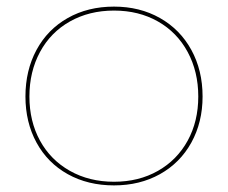

<svg xmlns="http://www.w3.org/2000/svg" viewBox="-20 -553 689 581"><path d="M57 -261Q57 -340 90.5 -402Q124 -464 185 -498.5Q246 -533 325 -533Q403 -533 464 -498.5Q525 -464 559 -402Q593 -340 593 -261Q593 -183 559 -121.5Q525 -60 464 -26Q403 8 325 8Q246 8 185 -26Q124 -60 90.5 -121.5Q57 -183 57 -261ZM580 -261Q580 -336 548 -395.5Q516 -455 458 -488Q400 -521 325 -521Q250 -521 191.5 -488Q133 -455 101 -395.5Q69 -336 69 -261Q69 -186 101 -127.5Q133 -69 191.5 -36Q250 -3 325 -3Q400 -3 458 -36Q516 -69 548 -127.5Q580 -186 580 -261Z"/></svg>

Font: Hepta Slab Thin
Style: Regular
Weight: 250
Designer: Michael LaGattuta
Foundry: Michael LaGattuta
Version: Version 1.100; ttfautohint (v1.8) -l 8 -r 50 -G 200 -x 14 -D